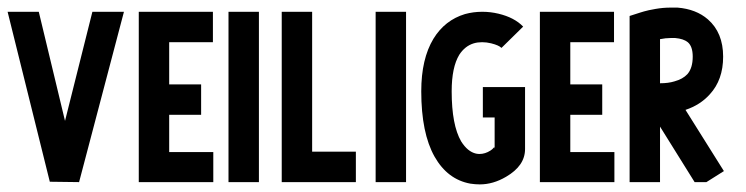

<svg xmlns="http://www.w3.org/2000/svg" viewBox="-20 -599 1963 505"><path d="M0 -568H82L151 -281L223 -568H306L188 -120L111 -121Z M345 -568H540V-488H425V-377H509V-297H425V-199H541V-120H345Z M581 -568H661V-120H581Z M721 -568H801V-200H916V-120H721Z M968 -568H1048V-120H968Z M1249 -568Q1270 -568 1291 -563Q1333 -553 1356 -529L1299 -473Q1292 -480 1272 -485Q1260 -488 1248 -488Q1236 -488 1226 -485Q1203 -478 1188 -455Q1168 -422 1168 -359Q1168 -270 1193 -227Q1210 -200 1232 -195Q1237 -194 1241 -194Q1256 -194 1270 -203Q1275 -206 1279 -211L1280 -212L1281 -208V-290H1250V-370H1361V-207Q1361 -163 1311 -134Q1277 -114 1242 -114Q1230 -114 1217 -116Q1157 -127 1123 -187Q1088 -249 1088 -359Q1088 -444 1120 -497Q1150 -546 1203 -562Q1225 -568 1248 -568Z M1400 -568H1595V-488H1480V-377H1564V-297H1480V-199H1596V-120H1400Z M1744 -499Q1731 -499 1716 -496V-380Q1738 -380 1754 -385Q1776 -391 1788 -404Q1802 -420 1802 -450Q1802 -477 1789 -488Q1778 -497 1756 -499Q1750 -499 1744 -499ZM1743 -579Q1753 -579 1762 -579Q1811 -575 1842 -548Q1882 -513 1882 -450Q1882 -389 1847 -351Q1822 -323 1783 -310L1884 -149L1838 -120H1807L1716 -266V-120H1636V-557L1664 -566L1674 -569Q1684 -572 1704 -575.5Q1724 -579 1743 -579Z"/></svg>

Font: Satisfactory Mid
Style: Regular
Weight: 400
Designer: Sadat Fauzi
Foundry: Intuisi Creative
Version: Version 001.000